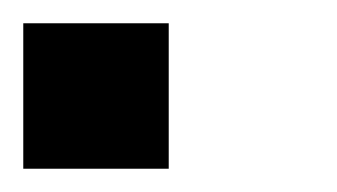

<svg xmlns="http://www.w3.org/2000/svg" viewBox="-20 -145 290 165"><path d="M0 0V-125H125V0Z"/></svg>

Font: Galmuri7 Regular
Style: Regular
Weight: 400
Designer: Lee Minseo (quiple)
Version: Version 2.399;hotconv 1.1.1;makeotfexe 2.6.0 DEVELOPMENT